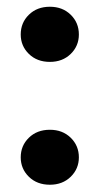

<svg xmlns="http://www.w3.org/2000/svg" viewBox="-20 -527 288 555"><path d="M124.2 7Q87 7 63.5 -16Q39.9 -39.1 39.9 -72.2Q39.9 -105.8 63.5 -128.9Q87 -151.9 124.2 -151.9Q160.8 -151.9 184.4 -128.9Q208 -105.8 208 -72.2Q208 -39.1 184.4 -16Q160.8 7 124.2 7ZM124.2 -348.1Q87 -348.1 63.5 -371.1Q39.9 -394.2 39.9 -427.3Q39.9 -461.4 63.5 -484.4Q87 -507.5 124.2 -507.5Q160.8 -507.5 184.4 -484.4Q208 -461.4 208 -427.3Q208 -394.2 184.4 -371.1Q160.8 -348.1 124.2 -348.1Z"/></svg>

Font: Envelope Sans Variable
Style: Regular
Weight: 500
Designer: Andreas Rasmussen / Norman Anderson
Foundry: mail.de GmbH
Version: Version 1.150